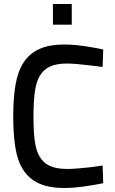

<svg xmlns="http://www.w3.org/2000/svg" viewBox="-20 -927 572 958"><path d="M495 -13Q461 -6 428 -1Q399 4 365 7.5Q331 11 302 11Q224 11 174 -12Q124 -35 95.5 -80Q67 -125 56.5 -192Q46 -259 46 -346Q46 -437 57.5 -504.5Q69 -572 98.5 -616.5Q128 -661 177.5 -683Q227 -705 302 -705Q335 -705 369.5 -701Q404 -697 432 -692Q465 -687 495 -680L492 -593Q459 -597 427 -601Q400 -604 369 -607Q338 -610 314 -610Q262 -610 229.5 -595Q197 -580 178.5 -548.5Q160 -517 153.5 -466.5Q147 -416 147 -346Q147 -277 153 -227.5Q159 -178 177.5 -146Q196 -114 229 -99Q262 -84 316 -84Q338 -84 368 -86.5Q398 -89 426 -92Q459 -96 492 -101ZM244 -907H338V-804H244Z"/></svg>

Font: Panefresco 600wt
Style: Regular
Weight: 600
Designer: Campivisivi
Foundry: Campivisivi & Chank Co
Version: Version 1.001